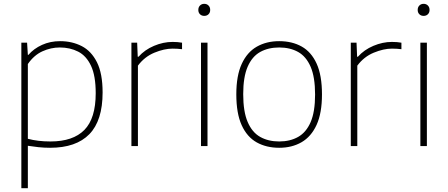

<svg xmlns="http://www.w3.org/2000/svg" viewBox="-20 -763 2342 1003"><path d="M91.5 220V-540H121.5L125.5 -476.5H128.5Q156.5 -509 199.5 -528.5Q242.5 -548 294 -548Q356.5 -548 406.8 -522.2Q457 -496.5 486.5 -437.8Q516 -379 516 -280Q516 -133 446.8 -62Q377.5 9 241.5 9Q210.5 9 180.5 5.8Q150.5 2.5 125.5 -1.5V220ZM243.5 -24Q361.5 -24 420.8 -84.2Q480 -144.5 480 -276Q480 -367 455.5 -419.2Q431 -471.5 388.5 -493.2Q346 -515 292.5 -515Q246 -515 201.8 -495Q157.5 -475 125.5 -428.5V-38Q177.5 -24 243.5 -24Z M666.5 0V-540H696.5L699.5 -466.5H703.5Q736 -503 784.5 -523.5Q833 -544 881.5 -544Q908.5 -544 931 -540V-506Q919 -507.5 907.2 -508.2Q895.5 -509 881.5 -509Q838 -509 786.5 -487.8Q735 -466.5 700.5 -420V0Z M1030 0V-540H1064V0ZM1047 -680Q1033.5 -680 1024.8 -688.5Q1016 -697 1016 -711Q1016 -725.5 1024.8 -734.2Q1033.5 -743 1047 -743Q1060.5 -743 1069.2 -734.2Q1078 -725.5 1078 -711Q1078 -697 1069.2 -688.5Q1060.5 -680 1047 -680Z M1438.5 9Q1371.5 9 1321 -19.2Q1270.5 -47.5 1242.5 -109Q1214.5 -170.5 1214.5 -270Q1214.5 -368 1242.8 -429.2Q1271 -490.5 1321.5 -519.2Q1372 -548 1438.5 -548Q1505.5 -548 1555.8 -520Q1606 -492 1634 -430.8Q1662 -369.5 1662 -270Q1662 -172 1633.8 -110.5Q1605.5 -49 1555.2 -20Q1505 9 1438.5 9ZM1438.5 -24Q1495.5 -24 1537.5 -47.8Q1579.5 -71.5 1602.8 -125.2Q1626 -179 1626 -269Q1626 -360 1602.8 -414Q1579.5 -468 1537.5 -491.5Q1495.5 -515 1438.5 -515Q1381.5 -515 1339.2 -491.5Q1297 -468 1273.8 -414.5Q1250.5 -361 1250.5 -271.5Q1250.5 -180 1273.8 -125.8Q1297 -71.5 1339.2 -47.8Q1381.5 -24 1438.5 -24Z M1812.5 0V-540H1842.5L1845.5 -466.5H1849.5Q1882 -503 1930.5 -523.5Q1979 -544 2027.5 -544Q2054.5 -544 2077 -540V-506Q2065 -507.5 2053.2 -508.2Q2041.5 -509 2027.5 -509Q1984 -509 1932.5 -487.8Q1881 -466.5 1846.5 -420V0Z M2176 0V-540H2210V0ZM2193 -680Q2179.5 -680 2170.8 -688.5Q2162 -697 2162 -711Q2162 -725.5 2170.8 -734.2Q2179.5 -743 2193 -743Q2206.5 -743 2215.2 -734.2Q2224 -725.5 2224 -711Q2224 -697 2215.2 -688.5Q2206.5 -680 2193 -680Z"/></svg>

Font: Encode Sans SmExp Th
Style: Regular
Weight: 100
Width: 6
Designer: Multiple Designers
Foundry: Impallari Type
Version: Version 3.002; ttfautohint (v1.8.3) -l 8 -r 50 -G 200 -x 14 